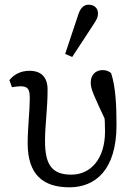

<svg xmlns="http://www.w3.org/2000/svg" viewBox="-20 -786 563 819"><path d="M276 13C385 13 477 -59 477 -253C477 -337 473 -417 454 -474C445 -482 433 -487 418 -487C389 -487 367 -468 367 -434C367 -405 379 -381 441 -249V-314H424C427 -276 428 -249 428 -226C428 -108 367 -41 284 -41C197 -41 172 -89 172 -186C172 -251 183 -323 183 -404C183 -441 169 -484 106 -484C68 -484 39 -468 20 -444L31 -414C43 -416 56 -418 68 -418C104 -418 107 -399 107 -363C107 -317 98 -239 98 -175C98 -42 163 13 276 13ZM258 -556 288 -543 377 -679C393 -703 398 -713 398 -729C398 -751 382 -766 358 -766C341 -766 325 -756 315 -727L258 -556Z"/></svg>

Font: Source Serif Variable
Style: Regular
Weight: 389
Designer: Frank Grießhammer
Foundry: Adobe Systems Incorporated
Version: Version 3.001;hotconv 1.0.111;makeotfexe 2.5.65597